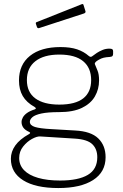

<svg xmlns="http://www.w3.org/2000/svg" viewBox="-20 -776 622 971"><path d="M533 -530Q544 -530 548 -527Q552 -524 552 -517V-504Q552 -497 549 -493Q546 -489 535 -488Q516 -487 504 -484Q492 -481 480 -474Q456 -461 460 -451Q465 -438 473 -419.5Q481 -401 481 -369Q481 -325 460 -288.5Q439 -252 394.5 -230.5Q350 -209 279 -209Q222 -209 189.5 -202Q157 -195 144 -183.5Q131 -172 131 -160Q131 -142 156.5 -134Q182 -126 240 -123L360 -116Q440 -112 477 -76Q514 -40 514 19Q514 94 451 134.5Q388 175 275 175Q160 175 97.5 136Q35 97 35 27Q35 -9 57.5 -40.5Q80 -72 127 -98Q138 -104 127 -109Q107 -118 98 -130.5Q89 -143 89 -159Q89 -170 95.5 -182Q102 -194 116.5 -204.5Q131 -215 156 -223Q162 -225 161 -228.5Q160 -232 155 -235Q114 -258 95 -290.5Q76 -323 76 -369Q76 -449 131.5 -493.5Q187 -538 286 -538Q336 -538 370 -526.5Q404 -515 429 -493Q434 -489 438 -488.5Q442 -488 447 -492Q457 -500 470 -508.5Q483 -517 499 -523.5Q515 -530 533 -530ZM280 -247Q361 -247 401 -278.5Q441 -310 441 -371Q441 -433 400.5 -466.5Q360 -500 280 -500Q202 -500 159 -466.5Q116 -433 116 -371Q116 -310 158.5 -278.5Q201 -247 280 -247ZM183 -86Q167 -87 142 -73.5Q117 -60 97 -35Q77 -10 77 23Q77 59 101.5 84.5Q126 110 172.5 123.5Q219 137 284 137Q376 137 424 108.5Q472 80 472 19Q472 -22 447 -46.5Q422 -71 359 -75ZM402 -752 412 -720Q415 -712 405 -708L178 -634Q174 -633 171.5 -634Q169 -635 167 -639L162 -654Q159 -662 165 -664L394 -755Q400 -757 402 -752Z"/></svg>

Font: Libre Franklin Thin
Style: Regular
Weight: 100
Designer: Pablo Impallari, Rodrigo Fuenzalida, Nhung Nguyen
Foundry: Impallari Type
Version: Version 3.000